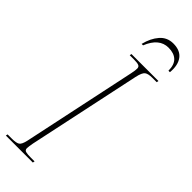

<svg xmlns="http://www.w3.org/2000/svg" viewBox="-312 -915 936 936"><g transform="rotate(45 156.0 -447.5)"><path d="M-18 0 -16 -10H14Q43 -10 55 -17.5Q67 -25 74 -57L199 -647Q202 -661 203 -669.5Q204 -678 204 -684Q204 -696 194 -700Q184 -704 161 -704H132L134 -714H320L318 -704H288Q260 -704 247.5 -695Q235 -686 227 -649L103 -66Q101 -56 99.5 -45Q98 -34 98 -29Q98 -16 109.5 -13Q121 -10 143 -10H170L168 0ZM134 -784Q146 -833 173 -864Q200 -895 242 -895Q290 -895 312 -865.5Q334 -836 329 -784H319Q319 -825 298.5 -844.5Q278 -864 240 -864Q176 -864 144 -784Z"/></g></svg>

Font: Noto Serif Display ExtraCondensed Thin
Style: Italic
Weight: 100
Width: 2
Italic angle: -12°
Designer: Monotype Design Team
Foundry: Monotype Imaging Inc.
Version: Version 2.009